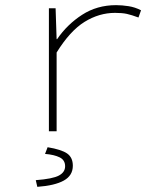

<svg xmlns="http://www.w3.org/2000/svg" viewBox="-20 -510 640 746"><path d="M170 0V-478H196L200 -358H202Q241 -415 299 -452.5Q357 -490 431 -490Q454 -490 479.5 -486Q505 -482 528 -470L518 -442Q491 -452 473 -456Q455 -460 427 -460Q365 -460 308.5 -425Q252 -390 200 -306V0ZM125 216 119 190Q185 185 209 172Q233 159 233 136Q233 112 212 101.5Q191 91 155 88L165 62Q219 71 241 86.5Q263 102 263 134Q263 172 228 191.5Q193 211 125 216Z"/></svg>

Font: Source Code Pro ExtraLight
Style: Regular
Weight: 200
Monospace: yes
Designer: Paul D. Hunt, Teo Tuominen
Foundry: Adobe Systems Incorporated
Version: Version 2.030;PS 1.000;hotconv 16.6.51;makeotf.lib2.5.65220